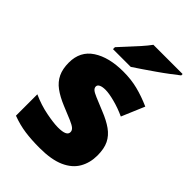

<svg xmlns="http://www.w3.org/2000/svg" viewBox="-227 -863 971 971"><g transform="rotate(45 258.5 -378.0)"><path d="M477 -170Q477 -118 453.5 -77Q430 -36 378.5 -13Q327 10 243 10Q184 10 137.5 3.5Q91 -3 43 -21V-174Q96 -150 150 -139.5Q204 -129 235 -129Q267 -129 282 -136Q297 -143 297 -157Q297 -169 287 -178Q277 -187 251.5 -198Q226 -209 179 -228Q133 -247 102.5 -269.5Q72 -292 57 -323.5Q42 -355 42 -400Q42 -481 104.5 -522Q167 -563 270 -563Q325 -563 373 -551Q421 -539 473 -516L421 -393Q380 -412 338 -423Q296 -434 271 -434Q249 -434 236.5 -428Q224 -422 224 -411Q224 -401 232.5 -393Q241 -385 265 -375Q289 -365 335 -346Q383 -327 414.5 -304.5Q446 -282 461.5 -250.5Q477 -219 477 -170ZM490 -756Q472 -742 445 -721.5Q418 -701 387 -679.5Q356 -658 327.5 -638.5Q299 -619 279 -606H152V-620Q169 -639 193 -664.5Q217 -690 241 -717Q265 -744 281 -766H490Z"/></g></svg>

Font: Noto Sans Cham Black
Style: Regular
Weight: 900
Version: Version 2.002